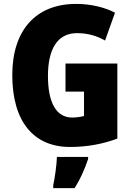

<svg xmlns="http://www.w3.org/2000/svg" viewBox="-20 -744 677 985"><path d="M316 -418V-274H411V-149C394 -144 370 -141 350 -141C270 -141 226 -215 226 -354C226 -490 273 -574 375 -574C428 -574 476 -561 519 -536L570 -679C520 -705 449 -724 371 -724C162 -724 43 -587 43 -359C43 -119 154 10 339 10C426 10 508 -5 582 -33V-418ZM432 72V61H272C271 100 261 171 253 207V221H363C393 173 414 125 432 72Z"/></svg>

Font: Noto Sans Sinhala Condensed Black
Style: Regular
Weight: 900
Width: 3
Designer: Jelle Bosma - Monotype Design Team
Foundry: Monotype Imaging Inc.
Version: Version 2.006